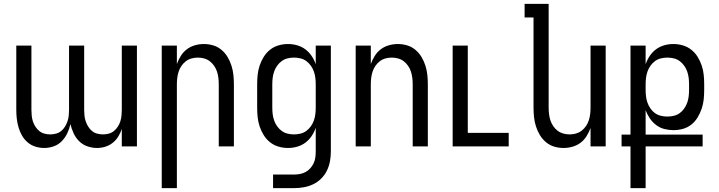

<svg xmlns="http://www.w3.org/2000/svg" viewBox="-20 -755 3707 990"><path d="M208 8Q185 8 162.5 1Q140 -6 122.5 -21Q105 -36 93.5 -56Q82 -76 75.5 -98.5Q69 -121 66.5 -143.5Q64 -166 64 -189V-520H142V-189Q142 -174 143.5 -159Q145 -144 149.5 -129.5Q154 -115 162.5 -102Q171 -89 182.5 -79.5Q194 -70 209 -66Q224 -62 239 -62Q254 -62 269 -66Q284 -70 295.5 -79.5Q307 -89 315 -102Q323 -115 328 -129.5Q333 -144 334.5 -159Q336 -174 336 -189V-520H414V-189Q414 -174 415.5 -159Q417 -144 422 -129.5Q427 -115 435 -102Q443 -89 454.5 -79.5Q466 -70 481 -66Q496 -62 511 -62Q526 -62 541 -66Q556 -70 567.5 -79.5Q579 -89 587.5 -102Q596 -115 600.5 -129.5Q605 -144 606.5 -159Q608 -174 608 -189V-520H686V0H608V-90Q601 -69 589.5 -50.5Q578 -32 561 -18.5Q544 -5 523 1.5Q502 8 480 8Q455 8 430.5 -0.5Q406 -9 388 -27Q370 -45 359.5 -68Q349 -91 343 -115Q338 -91 327 -68Q316 -45 298.5 -27Q281 -9 257 -0.5Q233 8 208 8Z M814 215V-520H892V-425Q900 -447 912.5 -467Q925 -487 943.5 -501Q962 -515 985 -521.5Q1008 -528 1031 -528Q1056 -528 1079.5 -521Q1103 -514 1122 -498Q1141 -482 1153.5 -461Q1166 -440 1173.5 -416.5Q1181 -393 1183.5 -368.5Q1186 -344 1186 -320V0H1108V-320Q1108 -337 1106 -353.5Q1104 -370 1099 -385.5Q1094 -401 1084.5 -415Q1075 -429 1062 -439Q1049 -449 1033 -453.5Q1017 -458 1000 -458Q983 -458 967 -453.5Q951 -449 938 -439Q925 -429 915.5 -415Q906 -401 901 -385.5Q896 -370 894 -353.5Q892 -337 892 -320V215Z M1388 215V145H1496Q1512 145 1527.5 142Q1543 139 1556.5 131.5Q1570 124 1580.5 112Q1591 100 1597.5 86Q1604 72 1606 56.5Q1608 41 1608 25V-96Q1600 -73 1586.5 -53Q1573 -33 1554 -19Q1535 -5 1512 1.5Q1489 8 1465 8Q1440 8 1416 1Q1392 -6 1372.5 -21.5Q1353 -37 1340 -58Q1327 -79 1319 -102.5Q1311 -126 1308.5 -150.5Q1306 -175 1306 -200V-320Q1306 -345 1308.5 -369.5Q1311 -394 1319 -417.5Q1327 -441 1340 -462Q1353 -483 1372.5 -498.5Q1392 -514 1416 -521Q1440 -528 1465 -528Q1489 -528 1512 -521.5Q1535 -515 1554 -501Q1573 -487 1586.5 -467Q1600 -447 1608 -424V-520H1686V25Q1686 51 1681.5 76Q1677 101 1666 124Q1655 147 1636.5 165.5Q1618 184 1595 195Q1572 206 1547 210.5Q1522 215 1496 215ZM1496 -62Q1513 -62 1529.5 -66Q1546 -70 1559.5 -80Q1573 -90 1583 -104Q1593 -118 1598.5 -134Q1604 -150 1606 -166.5Q1608 -183 1608 -200V-320Q1608 -337 1606 -353.5Q1604 -370 1598.5 -386Q1593 -402 1583 -416Q1573 -430 1559.5 -440Q1546 -450 1529.5 -454Q1513 -458 1496 -458Q1479 -458 1462.5 -454Q1446 -450 1432.5 -440Q1419 -430 1409 -416Q1399 -402 1393.5 -386Q1388 -370 1386 -353.5Q1384 -337 1384 -320V-200Q1384 -183 1386 -166.5Q1388 -150 1393.5 -134Q1399 -118 1409 -104Q1419 -90 1432.5 -80Q1446 -70 1462.5 -66Q1479 -62 1496 -62Z M1814 0V-520H1892V-425Q1900 -447 1912.5 -467Q1925 -487 1943.5 -501Q1962 -515 1985 -521.5Q2008 -528 2031 -528Q2056 -528 2079.5 -521Q2103 -514 2122 -498Q2141 -482 2153.5 -461Q2166 -440 2173.5 -416.5Q2181 -393 2183.5 -368.5Q2186 -344 2186 -320V0H2108V-320Q2108 -337 2106 -353.5Q2104 -370 2099 -385.5Q2094 -401 2084.5 -415Q2075 -429 2062 -439Q2049 -449 2033 -453.5Q2017 -458 2000 -458Q1983 -458 1967 -453.5Q1951 -449 1938 -439Q1925 -429 1915.5 -415Q1906 -401 1901 -385.5Q1896 -370 1894 -353.5Q1892 -337 1892 -320V0Z M2314 0V-520H2392V-70H2603V0Z M2886 8Q2861 8 2837.5 1Q2814 -6 2795 -22Q2776 -38 2763.5 -59Q2751 -80 2743.5 -103.5Q2736 -127 2733.5 -151.5Q2731 -176 2731 -200V-665H2685V-735H2809V-200Q2809 -183 2811 -166.5Q2813 -150 2818 -134.5Q2823 -119 2832.5 -105Q2842 -91 2855 -81Q2868 -71 2884 -66.5Q2900 -62 2917 -62Q2934 -62 2950 -66.5Q2966 -71 2979 -81Q2992 -91 3001.5 -105Q3011 -119 3016 -134.5Q3021 -150 3023 -166.5Q3025 -183 3025 -200V-520H3103V0H3025V-95Q3017 -73 3004.5 -53Q2992 -33 2973.5 -19Q2955 -5 2932 1.5Q2909 8 2886 8Z M3231 215V0H3185V-61H3231V-520H3309V-424Q3317 -447 3330.5 -467Q3344 -487 3363 -501Q3382 -515 3405 -521.5Q3428 -528 3452 -528Q3477 -528 3501 -521Q3525 -514 3544.5 -498.5Q3564 -483 3577 -462Q3590 -441 3598 -417.5Q3606 -394 3608.5 -369.5Q3611 -345 3611 -320V-292Q3611 -267 3608.5 -242.5Q3606 -218 3598 -194.5Q3590 -171 3577 -149.5Q3564 -128 3544.5 -112.5Q3525 -97 3501 -90.5Q3477 -84 3452 -84Q3428 -84 3405 -90Q3382 -96 3363 -110.5Q3344 -125 3330.5 -145Q3317 -165 3309 -187V-61H3603V0H3309V215ZM3421 -154Q3438 -154 3454.5 -158Q3471 -162 3484.5 -171.5Q3498 -181 3508 -195.5Q3518 -210 3523.5 -225.5Q3529 -241 3531 -258Q3533 -275 3533 -292V-320Q3533 -337 3531 -353.5Q3529 -370 3523.5 -386Q3518 -402 3508 -416Q3498 -430 3484.5 -440Q3471 -450 3454.5 -454Q3438 -458 3421 -458Q3404 -458 3387.5 -454Q3371 -450 3357.5 -440Q3344 -430 3334 -416Q3324 -402 3318.5 -386Q3313 -370 3311 -353.5Q3309 -337 3309 -320V-292Q3309 -275 3311 -258Q3313 -241 3318.5 -225.5Q3324 -210 3334 -195.5Q3344 -181 3357.5 -171.5Q3371 -162 3387.5 -158Q3404 -154 3421 -154Z"/></svg>

Font: Huly
Style: Regular
Weight: 400
Designer: Belleve Invis
Foundry: Belleve Invis
Version: Version 33.2.5; ttfautohint (v1.8.4)